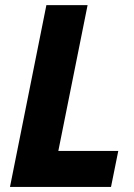

<svg xmlns="http://www.w3.org/2000/svg" viewBox="-20 -740 529 760"><path d="M163.6 -719.7H326.7L210.9 -142.6H448.2L419.4 0H19.5Z"/></svg>

Font: Reddit Sans Vanilla ExtraBold
Style: Italic
Weight: 800
Italic angle: -11.25°
Designer: Stephen Hutchings
Version: Version 1.013